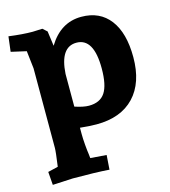

<svg xmlns="http://www.w3.org/2000/svg" viewBox="-110 -591 809 913"><g transform="rotate(-15 294.5 -134.5)"><path d="M374 -503Q465 -503 514.5 -438Q564 -373 564 -254Q564 -128 498.5 -59Q433 10 313 10Q279 10 232 5V36Q232 58 234.5 88.5Q237 119 240 138L242 157L321 163L316 234Q250 229 137 229L37 234L32 169L82 157Q92 86 92 66V-325L82 -412L7 -429L16 -503Q84 -494 133 -494L181 -496L202 -477L212 -404Q272 -503 374 -503ZM320 -390Q240 -390 232 -260V-99Q274 -85 301 -85Q356 -85 380.5 -122Q405 -159 405 -241Q405 -390 320 -390Z"/></g></svg>

Font: Andada
Style: Bold
Weight: 700
Designer: Carolina Giovagnoli
Foundry: Carolina Giovagnoli
Version: Version 1.003